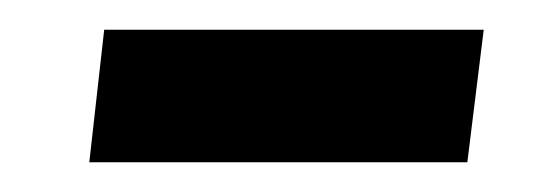

<svg xmlns="http://www.w3.org/2000/svg" viewBox="-20 -109 365 129"><path d="M50 -89H305L294 0H40Z"/></svg>

Font: Noto Sans Arabic
Style: Bold
Weight: 700
Designer: Nadine Chahine
Foundry: Monotype Imaging Inc.
Version: Version 1.001